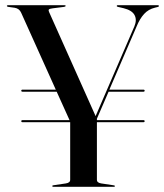

<svg xmlns="http://www.w3.org/2000/svg" viewBox="-20 -720 632 740"><path d="M62 -253Q62 -257 67 -257H248L198.5 -366.5H67Q62 -366.5 62 -370.5Q62 -374.5 67 -374.5H195L61.5 -671Q54.5 -687 37 -690L12 -693.5Q6.5 -694.5 6.5 -697Q6.5 -700 11.5 -700H228Q233 -700 233 -697.5Q233 -694.5 227 -693.5L183.5 -688Q171 -686.5 168.5 -683.5Q166 -680.5 169 -674L348.5 -272.5L498 -618.5Q508.5 -643.5 498.5 -662Q488.5 -680.5 456 -688.5L434.5 -693.5Q430 -694.5 430 -697Q430 -700 433.5 -700H588Q592.5 -700 592.5 -697Q592.5 -694 587.5 -693L577.5 -690.5Q552 -684.5 535.2 -666Q518.5 -647.5 506.5 -618L401.5 -374.5H532.5Q537.5 -374.5 537.5 -370.5Q537.5 -366.5 532.5 -366.5H398.5L353.5 -262.5V-257H532.5Q537.5 -257 537.5 -253Q537.5 -249 532.5 -249H353.5V-27Q353.5 -15.5 370.5 -13L417 -6Q423 -5 423 -3Q423 0 418.5 0H185.5Q181.5 0 181.5 -3Q181.5 -5.5 186 -6L233.5 -13Q250.5 -15.5 250.5 -27V-249H67Q62 -249 62 -253Z"/></svg>

Font: Fraunces 144pt S000
Style: Regular
Weight: 400
Version: Version 1.000; ttfautohint (v1.8.3)